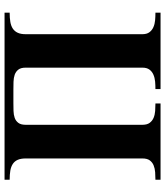

<svg xmlns="http://www.w3.org/2000/svg" viewBox="38 -750 712 827"><g transform="rotate(-90 393.5 -336.0)"><path d="M752.9 0V-22Q736.8 -22 720.2 -23.4Q703.6 -24.9 690.4 -30.8Q677.2 -36.6 668.7 -47.9Q660.2 -59.1 660.2 -78.1V-581.1Q660.2 -601.6 666.3 -615Q672.4 -628.4 684.1 -636.2Q695.8 -644 713.1 -647Q730.5 -649.9 752.9 -649.9V-671.9H33.2V-649.9Q55.7 -649.9 72.8 -647Q89.8 -644 101.6 -636.2Q113.3 -628.4 119.1 -615Q125 -601.6 125 -581.1V-78.1Q125 -57.6 116.7 -46.4Q108.4 -35.2 95.2 -29.8Q82 -24.4 65.7 -23.2Q49.3 -22 33.2 -22V0H361.8V-22Q345.7 -22 329.3 -23.2Q313 -24.4 299.8 -30Q286.6 -35.6 278.3 -46.9Q270 -58.1 270 -78.1V-581.1Q270 -601.6 278.3 -612.5Q286.6 -623.5 299.8 -628.2Q313 -632.8 329.8 -633.3Q346.7 -633.8 363.8 -633.8H420.9Q438 -633.8 455.1 -633.3Q472.2 -632.8 485.6 -628.2Q499 -623.5 507.6 -612.5Q516.1 -601.6 516.1 -581.1V-78.1Q516.1 -59.1 507.8 -47.9Q499.5 -36.6 486.1 -30.8Q472.7 -24.9 456.3 -23.4Q439.9 -22 423.8 -22V0Z"/></g></svg>

Font: Galatia SIL
Style: Bold
Weight: 700
Designer: Development by SIL's NRSI team
Version: Version 2.1